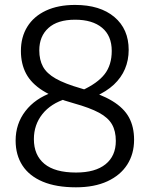

<svg xmlns="http://www.w3.org/2000/svg" viewBox="-20 -770 623 799"><path d="M296 9.5Q214 9.5 158 -14Q102 -37.5 73.5 -81.2Q45 -125 45 -185Q45 -255 85.8 -307.8Q126.5 -360.5 198 -385.5L256.5 -359.5Q191.5 -339.5 156.2 -295Q121 -250.5 121 -191Q121 -124.5 164.8 -88.2Q208.5 -52 296.5 -52Q376.5 -52 419.2 -86.5Q462 -121 462 -183.5Q462 -224.5 446 -252.5Q430 -280.5 392 -301Q354 -321.5 287.5 -340Q207 -362 158.5 -392.5Q110 -423 88.5 -463.8Q67 -504.5 67 -558Q67 -616 93.8 -659Q120.5 -702 171.2 -725.8Q222 -749.5 292.5 -749.5Q396.5 -749.5 456 -699.2Q515.5 -649 515.5 -562.5Q515.5 -519.5 500 -483Q484.5 -446.5 453.8 -417.8Q423 -389 377 -369L320.5 -393.5Q386 -423.5 415.5 -461.5Q445 -499.5 445 -558Q445 -621 404.8 -654.5Q364.5 -688 292.5 -688Q219.5 -688 181.5 -653.5Q143.5 -619 143.5 -560.5Q143.5 -521 158.8 -492.8Q174 -464.5 211.8 -443Q249.5 -421.5 317.5 -402Q399 -379 447.2 -349.8Q495.5 -320.5 516.8 -281.2Q538 -242 538 -188.5Q538 -129.5 509.5 -85Q481 -40.5 426.8 -15.5Q372.5 9.5 296 9.5Z"/></svg>

Font: Encode Sans SC SemiCondensed
Style: Regular
Weight: 400
Width: 4
Designer: Multiple Designers
Foundry: Impallari Type
Version: Version 3.002